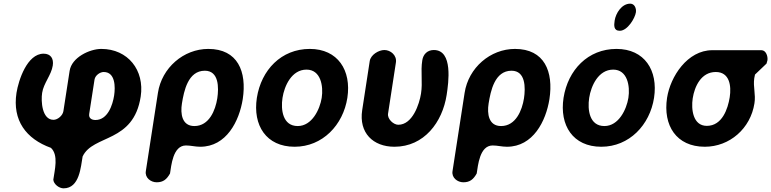

<svg xmlns="http://www.w3.org/2000/svg" viewBox="-20 -794 4209 1048"><path d="M271 187C273 211 302 234 327 234C415 234 421 115 431 60C488 -61 709 -12 748 -267C770 -411 678 -527 533 -527C470 -527 371 -481 360 -407L326 -187C322 -163 295 -140 272 -140C209 -140 203 -242 210 -287C218 -340 260 -384 268 -436C274 -474 257 -501 218 -501C128 -501 81 -356 70 -287C47 -137 122 -36 258 13C301 53 278 135 271 187ZM546 -401C610 -401 610 -319 603 -273C595 -221 568 -139 501 -139C480 -139 463 -149 467 -173L496 -360C500 -383 526 -401 546 -401Z M1117 -527C982 -527 863 -424 842 -287L776 140C770 176 803 201 835 201C871 201 890 185 908 153C915 112 923 0 995 0C1022 0 1045 7 1073 7C1216 7 1286 -133 1305 -253C1328 -403 1278 -527 1117 -527ZM973 -229C984 -297 1006 -408 1098 -408C1175 -408 1175 -316 1166 -257C1156 -193 1122 -106 1041 -106C973 -106 964 -173 973 -229Z M1382 -260C1359 -110 1433 7 1588 7C1741 7 1853 -112 1876 -260C1899 -410 1824 -527 1671 -527C1515 -527 1406 -412 1382 -260ZM1522 -260C1532 -325 1572 -414 1653 -414C1731 -414 1746 -324 1736 -260C1726 -197 1683 -106 1605 -106C1523 -106 1512 -195 1522 -260Z M2078 -521C2047 -521 2003 -495 1998 -460L1957 -193C1938 -69 2016 7 2133 7C2295 7 2395 -127 2418 -276C2428 -342 2454 -521 2348 -521C2313 -521 2290 -498 2285 -465C2275 -403 2288 -345 2278 -283C2269 -226 2232 -113 2154 -113C2128 -113 2094 -144 2098 -173L2141 -453C2147 -492 2112 -521 2078 -521Z M2791 -527C2656 -527 2537 -424 2516 -287L2450 140C2444 176 2477 201 2509 201C2545 201 2564 185 2582 153C2589 112 2597 0 2669 0C2696 0 2719 7 2747 7C2890 7 2960 -133 2979 -253C3002 -403 2952 -527 2791 -527ZM2647 -229C2658 -297 2680 -408 2772 -408C2849 -408 2849 -316 2840 -257C2830 -193 2796 -106 2715 -106C2647 -106 2638 -173 2647 -229Z M3056 -260C3033 -110 3107 7 3262 7C3415 7 3527 -112 3550 -260C3573 -410 3498 -527 3345 -527C3189 -527 3080 -412 3056 -260ZM3196 -260C3206 -325 3246 -414 3327 -414C3405 -414 3420 -324 3410 -260C3400 -197 3357 -106 3279 -106C3197 -106 3186 -195 3196 -260ZM3335 -682C3331 -655 3329 -626 3363 -626C3405 -626 3446 -694 3451 -727C3454 -748 3444 -774 3420 -774C3373 -774 3341 -721 3335 -682Z M3621 -260C3598 -109 3672 7 3827 7C3963 7 4077 -93 4098 -230C4106 -279 4090 -319 4097 -367C4098 -372 4101 -386 4101 -387L4164 -447C4164 -448 4168 -461 4169 -465C4172 -487 4161 -520 4136 -520H3868C3732 -520 3639 -376 3621 -260ZM3761 -257C3771 -322 3807 -401 3887 -401C3962 -401 3973 -326 3963 -263C3953 -200 3922 -107 3838 -107C3762 -107 3752 -198 3761 -257Z"/></svg>

Font: Asimov Print
Style: Regular
Weight: 500
Designer: Google
Version: Version 2.000980: 2014